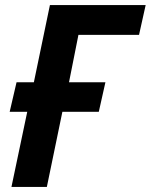

<svg xmlns="http://www.w3.org/2000/svg" viewBox="-20 -734 592 754"><path d="M87 -295H18L45 -411H113L176 -714H552L526 -597H288L251 -411H394L368 -295H225L164 0H25Z"/></svg>

Font: Noto Sans Display
Style: Bold Italic
Weight: 700
Italic angle: -12°
Designer: Monotype Design team
Foundry: Monotype Imaging Inc.
Version: Version 1.000